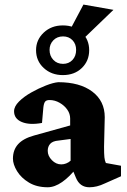

<svg xmlns="http://www.w3.org/2000/svg" viewBox="-20 -791 540 819"><path d="M183.6 7.8Q136.7 7.8 103.5 -12.2Q70.3 -32.2 52.7 -61Q35.2 -89.8 35.2 -114.3Q35.2 -151.4 57.1 -175.8Q79.1 -200.2 125 -212.9L279.3 -255.9V-285.2Q279.3 -305.7 267.1 -323.2Q254.9 -340.8 234.4 -352.5Q213.9 -364.3 191.4 -364.3Q177.7 -364.3 172.4 -357.4Q167 -350.6 165 -333L159.2 -266.6Q106.4 -256.8 73.2 -270.5Q40 -284.2 40 -316.4Q40 -336.9 61 -357.9Q82 -378.9 113.3 -396.5Q144.5 -414.1 175.8 -426.3Q207 -438.5 228.5 -440.4Q320.3 -440.4 373.5 -400.4Q426.8 -360.4 426.8 -291L423.8 -165Q423.8 -134.8 425.3 -120.1Q426.8 -105.5 431.6 -95.7L496.1 -84V-39.1L427.7 -8.8Q409.2 0 393.1 3.9Q377 7.8 361.3 7.8Q320.3 7.8 303.7 -33.2L284.2 -80.1L306.6 -75.2Q277.3 -37.1 245.1 -14.6Q212.9 7.8 183.6 7.8ZM241.2 -89.8Q252 -89.8 262.2 -93.8Q272.5 -97.7 281.2 -105.5V-198.2L229.5 -191.4Q205.1 -189.5 194.3 -177.7Q183.6 -166 183.6 -147.5Q183.6 -126 201.2 -107.9Q218.8 -89.8 241.2 -89.8ZM248 -470.7Q199.2 -470.7 166.5 -501Q133.8 -531.2 133.8 -577.1Q133.8 -621.1 166.5 -651.9Q199.2 -682.6 248 -682.6Q297.9 -682.6 329.1 -652.3Q360.4 -622.1 360.4 -577.1Q360.4 -531.2 329.1 -501Q297.9 -470.7 248 -470.7ZM249 -518.6Q273.4 -518.6 289.1 -535.2Q304.7 -551.8 304.7 -578.1Q304.7 -603.5 289.1 -619.6Q273.4 -635.7 249 -635.7Q223.6 -635.7 207.5 -619.1Q191.4 -602.5 191.4 -578.1Q191.4 -552.7 207.5 -535.6Q223.6 -518.6 249 -518.6ZM331.1 -621.1 267.6 -642.6 335.9 -771.5 463.9 -749Z"/></svg>

Font: Crimson Pro ExtraBold
Style: Regular
Weight: 800
Designer: Jacques Le Bailly
Foundry: Baron von Fonthausen
Version: Version 1.003